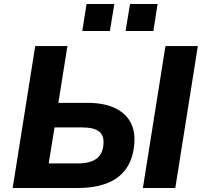

<svg xmlns="http://www.w3.org/2000/svg" viewBox="-20 -934 1013 954"><path d="M43 0 155 -705H315L270 -423H414Q495 -423 549 -398Q603 -373 628 -327.5Q653 -282 647 -217Q641 -144 606.5 -95.5Q572 -47 511.5 -23.5Q451 0 367 0ZM222 -122H367Q428 -122 459.5 -145.5Q491 -169 494 -217Q498 -260 472.5 -280.5Q447 -301 386 -301H251ZM690 0 802 -705H963L851 0ZM604 -780 626 -914H763L742 -780ZM389 -780 410 -914H548L526 -780Z"/></svg>

Font: Nunito Sans 9pt ExtraBold
Style: Italic
Weight: 800
Italic angle: -9°
Version: Version 3.101;gftools[0.9.27]